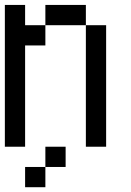

<svg xmlns="http://www.w3.org/2000/svg" viewBox="-20 -687 540 790"><path d="M0 -83.3V-666.7H83.3V-583.3H166.7V-500H83.3V-83.3ZM83.3 83.3V0H166.7V83.3ZM166.7 0V-83.3H250V0ZM166.7 -583.3V-666.7H333.3V-583.3ZM333.3 -83.3V-583.3H416.7V-83.3Z"/></svg>

Font: GalmuriMono11 Regular
Style: Regular
Weight: 400
Designer: Lee Minseo (quiple)
Version: Version 2.399;hotconv 1.1.1;makeotfexe 2.6.0 DEVELOPMENT